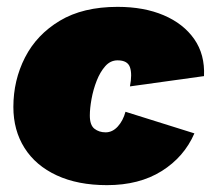

<svg xmlns="http://www.w3.org/2000/svg" viewBox="-20 -530 619 560"><path d="M292 10Q207 10 145.5 -18.5Q84 -47 51.5 -98.5Q19 -150 19 -218Q19 -296 53 -362.5Q87 -429 154.5 -469.5Q222 -510 323 -510Q400 -510 457.5 -485.5Q515 -461 546.5 -416Q578 -371 575 -308L359 -278Q366 -314 359 -334Q352 -354 323 -354Q302 -354 287 -337Q272 -320 262 -294.5Q252 -269 247 -241.5Q242 -214 242 -193Q242 -165 255.5 -154.5Q269 -144 288 -144Q308 -144 323.5 -161Q339 -178 346 -204L547 -141Q517 -72 451.5 -31Q386 10 292 10Z"/></svg>

Font: Work Sans Black
Style: Italic
Weight: 900
Italic angle: -13°
Designer: Wei Huang
Foundry: Wei Huang
Version: Version 2.009; ttfautohint (v1.8.3)